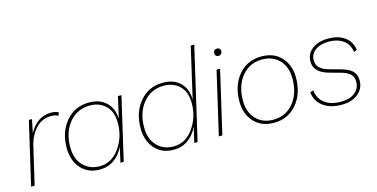

<svg xmlns="http://www.w3.org/2000/svg" viewBox="-73 -1098 2900 1476"><g transform="rotate(-15 1376.5 -360.0)"><path d="M321 -510Q358 -510 381 -496L370 -471Q352 -485 314 -485Q243 -485 193 -432Q143 -379 124 -295L55 0H27L143 -500H168L146 -393Q209 -510 321 -510Z M572 10Q479 10 423.5 -53Q368 -116 368 -216Q368 -342 438.5 -426Q509 -510 624 -510Q710 -510 760.5 -460.5Q811 -411 813 -329L852 -500H880L764 0H738L765 -120Q737 -61 688 -25.5Q639 10 572 10ZM579 -15Q674 -15 736 -102Q798 -189 798 -300Q798 -392 748.5 -439Q699 -486 624 -486Q523 -486 459.5 -410Q396 -334 396 -215Q396 -122 447 -68.5Q498 -15 579 -15Z M1160 10Q1067 10 1011.5 -53Q956 -116 956 -216Q956 -342 1026.5 -426Q1097 -510 1212 -510Q1298 -510 1348.5 -460.5Q1399 -411 1400 -325L1493 -730H1521L1352 0H1326L1353 -120Q1325 -61 1276 -25.5Q1227 10 1160 10ZM1167 -15Q1262 -15 1324 -102Q1386 -189 1386 -300Q1386 -392 1336.5 -439Q1287 -486 1212 -486Q1111 -486 1047.5 -410Q984 -334 984 -215Q984 -122 1035 -68.5Q1086 -15 1167 -15Z M1678 -598Q1666 -598 1659 -605.5Q1652 -613 1652 -624Q1652 -656 1682 -656Q1694 -656 1701.5 -648.5Q1709 -641 1709 -630Q1709 -615 1700.5 -606.5Q1692 -598 1678 -598ZM1665 -500 1549 0H1521L1637 -500Z M1960 9Q1858 9 1800.5 -55Q1743 -119 1743 -216Q1743 -345 1812.5 -427Q1882 -509 1995 -509Q2096 -509 2153.5 -445Q2211 -381 2211 -285Q2211 -156 2141.5 -73.5Q2072 9 1960 9ZM1960 -15Q2059 -15 2121 -89.5Q2183 -164 2183 -284Q2183 -375 2131.5 -430Q2080 -485 1994 -485Q1895 -485 1833 -410.5Q1771 -336 1771 -217Q1771 -126 1822.5 -70.5Q1874 -15 1960 -15Z M2287 -145 2314 -154Q2320 -89 2368 -51.5Q2416 -14 2497 -14Q2569 -14 2609.5 -47Q2650 -80 2650 -133Q2650 -169 2629.5 -191Q2609 -213 2563 -227L2462 -255Q2350 -287 2350 -373Q2350 -435 2399.5 -472Q2449 -509 2528 -509Q2604 -509 2655 -474Q2706 -439 2718 -369L2693 -358Q2684 -422 2638 -453.5Q2592 -485 2525 -485Q2458 -485 2417.5 -455Q2377 -425 2377 -376Q2377 -338 2400.5 -315.5Q2424 -293 2470 -280L2574 -251Q2628 -235 2653 -207.5Q2678 -180 2678 -136Q2678 -71 2628.5 -30.5Q2579 10 2497 10Q2406 10 2350.5 -32Q2295 -74 2287 -145Z"/></g></svg>

Font: Elaine Sans ExtraLight
Style: Italic
Weight: 275
Italic angle: -13°
Designer: Wei Huang
Foundry: Wei Huang
Version: Version 2.001;December 24, 2019;FontCreator 12.0.0.2547 64-b